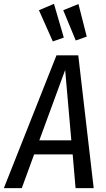

<svg xmlns="http://www.w3.org/2000/svg" viewBox="-49 -976 551 996"><path d="M343 0 328 -175H128L64 0H-29L244 -689H357L437 0ZM155 -248H321L289 -613ZM231 -956 282 -781 225 -761 153 -923ZM358 -955 401 -786 344 -766 279 -923Z"/></svg>

Font: Fira Sans Extra Condensed
Style: Italic
Weight: 400
Width: 3
Italic angle: -8°
Designer: Carrois Corporate & Edenspiekermann AG
Foundry: Carrois Corporate GbR & Edenspiekermann AG
Version: Version 4.203